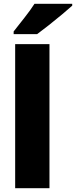

<svg xmlns="http://www.w3.org/2000/svg" viewBox="-20 -993 401 1013"><path d="M241 0H60V-760H241ZM361 -963Q341 -945 307.5 -917Q274 -889 238 -860.5Q202 -832 176 -813H52V-827Q77 -859 109 -899.5Q141 -940 162 -973H361Z"/></svg>

Font: Noto Sans Lao SemiCondensed Black
Style: Regular
Weight: 900
Width: 4
Designer: Monotype Design Team
Foundry: Monotype Imaging Inc.
Version: Version 2.003; ttfautohint (v1.8.4.7-5d5b)